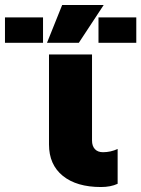

<svg xmlns="http://www.w3.org/2000/svg" viewBox="-174 -739 568 772"><path d="M23 -520H196V-174Q196 -152 207.5 -139.5Q219 -127 240 -127Q271 -127 299 -140V0Q271 13 232 13Q134 13 78.5 -32Q23 -77 23 -158ZM-1 -669V-567H-154V-669ZM76 -719H243L143 -567H15ZM222 -669H374V-567H222Z"/></svg>

Font: Non Bureau Extended
Style: Bold
Weight: 700
Width: 7
Designer: Jona Saucedo
Foundry: Non Foundry
Version: Version 1.000; ttfautohint (v1.8.4)